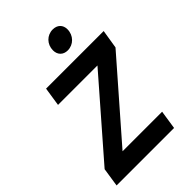

<svg xmlns="http://www.w3.org/2000/svg" viewBox="-265 -1028 1136 1136"><g transform="rotate(-45 303.5 -460.0)"><path d="M376 -769C424 -769 463 -808 463 -859C463 -896 439 -920 400 -920C352 -920 314 -882 314 -831C314 -794 338 -769 376 -769ZM15 0H496L514 -118H183L588 -582L607 -700H125L107 -582H437L33 -118Z"/></g></svg>

Font: Arthouse Owned
Style: Bold Italic
Weight: 700
Italic angle: -10°
Designer: Jeremy Tribby
Foundry: Tribby Type
Version: Version 1.000;PS 001.000;hotconv 1.0.88;makeotf.lib2.5.64775